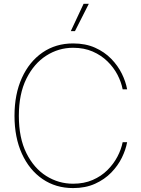

<svg xmlns="http://www.w3.org/2000/svg" viewBox="-20 -960 728 989"><path d="M356.4 8.8Q267.1 8.8 199 -37.8Q130.9 -84.5 92.8 -168.2Q54.7 -252 54.7 -363.3Q54.7 -475.1 92.8 -558.8Q130.9 -642.6 199 -689.5Q267.1 -736.3 356.4 -736.3Q420.4 -736.3 469.5 -714.4Q518.6 -692.4 553 -657Q587.4 -621.6 607.7 -580.3Q627.9 -539.1 634.8 -500H611.8Q604.5 -537.6 585 -575.2Q565.4 -612.8 533.4 -644Q501.5 -675.3 457.3 -694.6Q413.1 -713.9 356.4 -713.9Q281.7 -713.9 218.3 -673.3Q154.8 -632.8 116 -554.7Q77.1 -476.6 77.1 -363.3Q77.1 -249 116 -171.1Q154.8 -93.3 218.3 -53.5Q281.7 -13.7 356.4 -13.7Q413.1 -13.7 457.3 -33Q501.5 -52.2 533.2 -83.7Q564.9 -115.2 584.7 -152.8Q604.5 -190.4 611.8 -227.5H634.8Q627.9 -189 607.7 -147.7Q587.4 -106.4 553 -71Q518.6 -35.6 469.5 -13.4Q420.4 8.8 356.4 8.8ZM344.7 -799.8 410.6 -940.4H437.5L366.2 -799.8Z"/></svg>

Font: Inter 24pt Thin
Style: Regular
Weight: 250
Designer: Rasmus Andersson
Foundry: rsms
Version: Version 4.001;git-66647c0bb